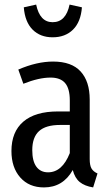

<svg xmlns="http://www.w3.org/2000/svg" viewBox="-20 -807 486 839"><path d="M406 -49 387 12Q350 6 328.5 -11.5Q307 -29 298 -64Q255 12 172 12Q107 12 68.5 -31.5Q30 -75 30 -147Q30 -231 82 -275.5Q134 -320 233 -320H285V-368Q285 -420 264.5 -444Q244 -468 201 -468Q150 -468 82 -441L60 -503Q141 -538 212 -538Q293 -538 332.5 -494.5Q372 -451 372 -372V-112Q372 -84 380 -70.5Q388 -57 406 -49ZM285 -138V-261H243Q180 -261 150.5 -234Q121 -207 121 -151Q121 -103 139 -78.5Q157 -54 190 -54Q252 -54 285 -138ZM84 -775 138 -787Q154 -710 210 -710Q268 -710 284 -787L338 -775Q333 -711 299 -677.5Q265 -644 210 -644Q156 -644 122.5 -677.5Q89 -711 84 -775Z"/></svg>

Font: Fira Sans Compressed
Style: Regular
Weight: 400
Width: 1
Designer: bBox Type GmbH & Carrois Corporate GbR & Edenspiekermann AG
Foundry: bBox Type GmbH & Carrois Corporate GbR & Edenspiekermann AG
Version: Version 4.301